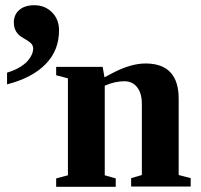

<svg xmlns="http://www.w3.org/2000/svg" viewBox="-20 -715 769 735"><path d="M380 -419 414 -437Q482 -472 537 -472Q664 -472 664 -337V-45L710 -33V-1H482V-33L523 -45V-318Q523 -358 505 -381Q487 -404 456 -404Q420 -404 381 -387V-44L423 -32V0H195V-32L240 -44V-415L195 -427V-459H373ZM206 -599Q206 -522 155 -470Q104 -417 7 -392V-437Q38 -446 61 -461Q83 -475 95 -494Q107 -512 107 -529Q107 -541 98 -550Q89 -558 70 -569Q33 -588 33 -629Q33 -659 54 -677Q75 -695 111 -695Q152 -695 179 -668Q206 -641 206 -599Z"/></svg>

Font: Libra Serif Modern
Style: Bold
Weight: 700
Designer: Stefan Peev, Context Ltd
Foundry: Ascender Corporation
Version: Version 1.000